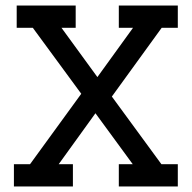

<svg xmlns="http://www.w3.org/2000/svg" viewBox="-20 -670 689 690"><path d="M242 0H30V-80H88L272 -333L98 -570H40V-650H252V-570H201L330 -393L458 -570H407V-650H619V-570H561L382 -323L560 -80H619V0H407V-80H457L323 -263L191 -80H242Z"/></svg>

Font: Graduate
Style: Regular
Weight: 400
Version: Version 1.001